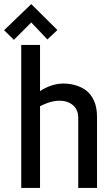

<svg xmlns="http://www.w3.org/2000/svg" viewBox="-63 -920 528 940"><path d="M218 -773 90 -900 -43 -772 5 -725 90 -810 169 -727ZM133 -474V-700H41V0H133V-400Q151 -409 167 -415Q183 -421 198.5 -424Q214 -427 229 -427Q248 -427 264.5 -421.5Q281 -416 293.5 -405.5Q306 -395 313 -379.5Q320 -364 320 -344V0H412V-346Q412 -383 403.5 -410Q395 -437 379.5 -456.5Q364 -476 343 -487.5Q322 -499 297.5 -505Q273 -511 246 -511Q224 -511 203 -505.5Q182 -500 164 -491.5Q146 -483 133 -474Z"/></svg>

Font: Advent Pro SemiBold
Style: Regular
Weight: 600
Designer: VivaRado, Andreas Kalpakidis
Foundry: VivaRado, Andreas Kalpakidis
Version: Version 3.000